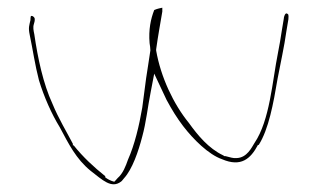

<svg xmlns="http://www.w3.org/2000/svg" viewBox="-20 -492 810 498"><path d="M57 -402C65 -364 71 -322 81 -284C94 -241 114 -196 135 -162C158 -119 177 -80 215 -49C246 -25 269 -2 294 -21C297 -23 299 -27 302 -30C323 -53 339 -99 349 -138C359 -174 363 -214 371 -254L380 -301L412 -233C426 -207 439 -186 455 -165C481 -131 521 -91 556 -79C605 -58 630 -80 649 -116H651C677 -157 689 -223 700 -288C708 -331 717 -369 723 -412L728 -442C729 -455 728 -455 724 -457C720 -459 716 -449 716 -443L711 -413C708 -394 705 -374 701 -355C686 -280 680 -180 640 -121C633 -110 621 -83 594 -82C585 -81 577 -84 565 -87H562L559 -89C521 -107 493 -141 470 -173C430 -222 397 -292 385 -361V-364C390 -400 396 -432 401 -462V-472C397 -471 389 -470 380 -466C371 -443 365 -415 368 -380C369 -374 370 -367 370 -362V-361C366 -337 363 -312 359 -289L349 -213C341 -166 329 -116 312 -78C306 -61 299 -42 285 -30L277 -21H275C267 -23 258 -28 253 -32V-35C223 -59 196 -84 171 -115H169V-119C153 -150 132 -184 116 -223C92 -275 78 -341 69 -403C67 -413 65 -421 68 -430C71 -439 70 -443 70 -444C68 -450 62 -452 60 -450C60 -449 59 -448 59 -440C56 -426 53 -421 57 -402ZM368 -379V-380ZM401 -462V-463ZM728 -442Z"/></svg>

Font: Stray Cat
Style: HlExt
Weight: 100
Version: Version 1.0